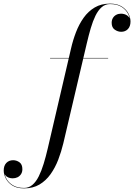

<svg xmlns="http://www.w3.org/2000/svg" viewBox="-220 -780 740 1060"><path d="M-87 260Q-127.5 260 -152 244Q-176.5 228 -188 205.2Q-199.5 182.5 -199.5 161.5Q-199.5 134.5 -185 119.5Q-170.5 104.5 -147.5 104.5Q-128.5 104.5 -112.5 116Q-96.5 127.5 -96.5 154Q-96.5 170 -104 181.5Q-111.5 193 -123.5 198.8Q-135.5 204.5 -150.5 204.5Q-161.5 204.5 -172.5 200.5Q-183.5 196.5 -191 187Q-198.5 177.5 -198.5 161.5H-197Q-197 182 -185.8 204.2Q-174.5 226.5 -150.2 242Q-126 257.5 -87 257.5Q-60.5 257.5 -40.8 240.5Q-21 223.5 -6 193.5Q9 163.5 21 124.2Q33 85 43.5 40L172 -511.5Q182.5 -558 199.5 -602.2Q216.5 -646.5 241.8 -682Q267 -717.5 303 -738.8Q339 -760 387.5 -760Q427.5 -760 452.5 -744Q477.5 -728 489 -705.2Q500.5 -682.5 500.5 -661.5Q500.5 -634.5 486.2 -619.5Q472 -604.5 449 -604.5Q430.5 -604.5 413.5 -616.2Q396.5 -628 396.5 -654Q396.5 -669 403.2 -680.5Q410 -692 421.8 -698.2Q433.5 -704.5 448 -704.5Q457 -704.5 466 -702Q475 -699.5 482.5 -694.2Q490 -689 494.8 -681Q499.5 -673 499.5 -661.5H498Q498 -681.5 487 -703.5Q476 -725.5 451.8 -741.5Q427.5 -757.5 387.5 -757.5Q361 -757.5 341.5 -740.5Q322 -723.5 307.2 -693.5Q292.5 -663.5 281 -624.2Q269.5 -585 259 -540L129.5 11.5Q118.5 57.5 101.5 101.8Q84.5 146 59 181.8Q33.5 217.5 -2.2 238.8Q-38 260 -87 260ZM56.5 -457.5V-460H377V-457.5Z"/></svg>

Font: Bodoni Moda 72pt
Style: Italic
Weight: 400
Italic angle: -13°
Designer: Owen Earl
Foundry: indestructible type
Version: Version 2.005